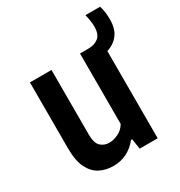

<svg xmlns="http://www.w3.org/2000/svg" viewBox="-167 -809 874 933"><g transform="rotate(-30 270.0 -342.5)"><path d="M200 9.5Q158 9.5 124.2 -8Q90.5 -25.5 70.5 -65.8Q50.5 -106 50.5 -175.5V-545.5H171.5V-184Q171.5 -135.5 190.8 -117Q210 -98.5 240 -98.5Q261.5 -98.5 288.2 -110.5Q315 -122.5 331.5 -150V-545.5H377Q413.5 -545.5 435.5 -563.2Q457.5 -581 457.5 -624Q457.5 -656 447.5 -693.5H529.5Q535.5 -675.5 538 -657.2Q540.5 -639 540.5 -617Q540.5 -563 516.2 -532Q492 -501 452.5 -489.5V0H351.5L342.5 -58H336.5Q282.5 9.5 200 9.5Z"/></g></svg>

Font: Encode Sans Cnd SmBold
Style: Regular
Weight: 600
Width: 3
Designer: Multiple Designers
Foundry: Impallari Type
Version: Version 3.002; ttfautohint (v1.8.3) -l 8 -r 50 -G 200 -x 14 